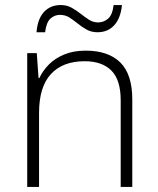

<svg xmlns="http://www.w3.org/2000/svg" viewBox="-20 -742 628 762"><path d="M320 -541Q410 -541 457.5 -494Q505 -447 505 -347V0H459V-344Q459 -425 422 -462Q385 -499 316 -499Q229 -499 182 -448Q135 -397 135 -294V0H88V-531H126L133 -432H136Q150 -462 174.5 -486.5Q199 -511 235.5 -526Q272 -541 320 -541ZM125 -614Q127 -641 134.5 -661Q142 -681 154.5 -694.5Q167 -708 183.5 -715Q200 -722 221 -722Q245 -722 264 -711.5Q283 -701 300 -687.5Q317 -674 333.5 -663.5Q350 -653 369 -653Q391 -653 408.5 -667.5Q426 -682 431 -722H464Q459 -670 433.5 -642Q408 -614 367 -614Q343 -614 324 -624.5Q305 -635 288.5 -648.5Q272 -662 255.5 -672.5Q239 -683 218 -683Q197 -683 180.5 -668.5Q164 -654 159 -614Z"/></svg>

Font: Noto Sans Oriya ExtraLight
Style: Regular
Weight: 250
Version: Version 2.003